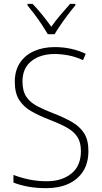

<svg xmlns="http://www.w3.org/2000/svg" viewBox="-20 -969 529 999"><path d="M440 -184Q440 -120 412 -77Q384 -34 335 -12Q286 10 222 10Q168 10 125.5 2Q83 -6 50 -19V-59Q85 -45 129.5 -35.5Q174 -26 223 -26Q302 -26 351.5 -66Q401 -106 401 -183Q401 -229 382 -257.5Q363 -286 325.5 -306.5Q288 -327 233 -348Q181 -368 141.5 -391Q102 -414 79.5 -449.5Q57 -485 57 -543Q57 -602 84 -642.5Q111 -683 158 -703.5Q205 -724 265 -724Q309 -724 350 -715Q391 -706 426 -689L412 -656Q373 -674 335.5 -681Q298 -688 264 -688Q191 -688 144 -651.5Q97 -615 97 -545Q97 -495 117 -465.5Q137 -436 173 -417Q209 -398 256 -380Q313 -358 354 -334.5Q395 -311 417.5 -276Q440 -241 440 -184ZM229 -791Q216 -813 197.5 -841Q179 -869 159 -895.5Q139 -922 123 -941V-949H149Q174 -924 200 -891.5Q226 -859 247 -830Q268 -860 293.5 -890Q319 -920 345 -949H372V-941Q355 -921 334.5 -894Q314 -867 295.5 -840Q277 -813 264 -791Z"/></svg>

Font: Noto Sans Arabic UI SmCn XLt
Style: Regular
Weight: 200
Width: 4
Designer: Monotype Design Team, Nadine Chahine and Nizar Qandah
Foundry: Monotype Imaging Inc.
Version: Version 2.010; ttfautohint (v1.8.4.7-5d5b)